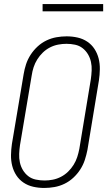

<svg xmlns="http://www.w3.org/2000/svg" viewBox="-20 -923 540 951"><path d="M199 8Q171 8 144.5 2Q118 -4 96.5 -18.5Q75 -33 61 -54.5Q47 -76 40.5 -101.5Q34 -127 34.5 -155Q35 -183 39 -210L97 -555Q101 -580 109 -604.5Q117 -629 131.5 -651.5Q146 -674 166 -692.5Q186 -711 210 -722.5Q234 -734 259.5 -738.5Q285 -743 310 -743Q338 -743 364.5 -737Q391 -731 412.5 -716.5Q434 -702 448 -680.5Q462 -659 468.5 -633.5Q475 -608 474.5 -580Q474 -552 470 -525L413 -180Q408 -155 400 -130.5Q392 -106 377.5 -83.5Q363 -61 343 -42.5Q323 -24 299 -12.5Q275 -1 249.5 3.5Q224 8 199 8ZM201 -29Q221 -29 241.5 -33Q262 -37 281.5 -47Q301 -57 317 -72.5Q333 -88 344.5 -106.5Q356 -125 362.5 -145Q369 -165 373 -186L430 -531Q433 -552 434 -574Q435 -596 430.5 -616.5Q426 -637 415.5 -654.5Q405 -672 389 -684.5Q373 -697 352 -701.5Q331 -706 309 -706Q289 -706 268 -702Q247 -698 227.5 -688Q208 -678 192 -662.5Q176 -647 164.5 -628.5Q153 -610 146.5 -590Q140 -570 137 -549L79 -204Q76 -183 75 -161Q74 -139 78.5 -118.5Q83 -98 93.5 -80.5Q104 -63 120 -50.5Q136 -38 157.5 -33.5Q179 -29 201 -29ZM491 -867H191V-903H491Z"/></svg>

Font: Iosevka Curly Extralight
Style: Italic
Weight: 200
Italic angle: -9°
Monospace: yes
Designer: Belleve Invis
Foundry: Belleve Invis
Version: Version 22.1.2; ttfautohint (v1.8.4)